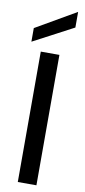

<svg xmlns="http://www.w3.org/2000/svg" viewBox="-103 -978 450 1015"><g transform="rotate(10 122.0 -470.5)"><path d="M72 0V-700H172V0ZM14 -743V-816L230 -941V-857Z"/></g></svg>

Font: DM Sans 24pt Medium
Style: Regular
Weight: 500
Designer: Colophon Foundry, Jonny Pinhorn
Foundry: Colophon Foundry
Version: Version 4.004;gftools[0.9.30]